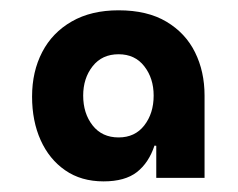

<svg xmlns="http://www.w3.org/2000/svg" viewBox="-20 -732 454 367"><path d="M178 -385.3Q135.1 -385.3 104.6 -406.5Q74.1 -427.6 57.7 -464.1Q41.3 -500.5 41.3 -547.4Q41.3 -595.3 60.7 -632.5Q80 -669.7 117.2 -691Q154.3 -712.3 206.7 -712.3Q261.7 -712.3 298.2 -690.5Q334.7 -668.7 352.8 -632Q371 -595.3 371 -549.3V-392H278.7V-453.3L275.3 -453.7Q264.3 -420.7 241.6 -403Q218.8 -385.3 178 -385.3ZM206.7 -469.3Q238 -469.3 255.8 -492.3Q273.7 -515.3 273.7 -549.3Q273.7 -582.4 255.8 -605.3Q238 -628.3 206.7 -628.3Q175 -628.3 157 -605.3Q139 -582.4 139 -549.3Q139 -515.3 157 -492.3Q175 -469.3 206.7 -469.3Z"/></svg>

Font: MuseoModerno Thin
Style: Regular
Weight: 100
Designer: Pablo Cosgaya, Héctor Gatti, Marcela Romero, and the Authors of The MuseoModerno Project.
Foundry: Omnibus-Type Team
Version: Version 1.003